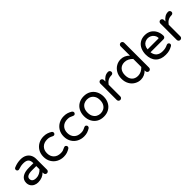

<svg xmlns="http://www.w3.org/2000/svg" viewBox="311 -2082 3456 3456"><g transform="rotate(-45 2039.0 -354.5)"><path d="M125 -6.8Q86.9 -24.4 65.4 -58.6Q43.9 -92.8 43.9 -136.7Q43.9 -212.9 103 -254.4Q162.1 -295.9 269.5 -295.9H386.7V-302.7Q386.7 -365.2 356 -394Q325.2 -422.9 256.8 -422.9Q221.7 -422.9 193.4 -417.5Q165 -412.1 127 -399.4L114.3 -397.5Q99.6 -397.5 88.4 -408.7Q77.1 -419.9 77.1 -435.5Q77.1 -462.9 103.5 -473.6Q185.5 -508.8 272.5 -508.8Q339.8 -508.8 387.7 -481.4Q432.6 -455.1 455.1 -411.6Q477.5 -368.2 477.5 -315.4V-39.1Q477.5 -20.5 463.9 -7.3Q450.2 5.9 431.6 5.9Q413.1 5.9 399.9 -7.3Q386.7 -20.5 386.7 -39.1V-62.5Q316.4 10.7 204.1 10.7Q162.1 10.7 125 -6.8ZM386.7 -141.6V-222.7H281.2Q134.8 -222.7 134.8 -146.5Q134.8 -69.3 237.3 -69.3Q279.3 -69.3 318.8 -89.4Q358.4 -109.4 386.7 -141.6Z M726.6 -20.5Q665 -52.7 629.9 -112.3Q594.7 -171.9 594.7 -249Q594.7 -328.1 630.9 -387.7Q666 -445.3 725.1 -477.1Q784.2 -508.8 856.4 -508.8Q905.3 -508.8 942.4 -496.6Q979.5 -484.4 1016.6 -461.9Q1036.1 -448.2 1036.1 -426.8Q1036.1 -412.1 1024.4 -399.4Q1012.7 -386.7 998 -386.7Q988.3 -386.7 976.6 -392.6Q942.4 -410.2 919.9 -417Q897.5 -423.8 864.3 -423.8Q782.2 -423.8 733.9 -376.5Q685.5 -329.1 685.5 -249Q685.5 -168.9 733.9 -121.6Q782.2 -74.2 864.3 -74.2Q897.5 -74.2 919.9 -81.1Q942.4 -87.9 976.6 -105.5Q988.3 -111.3 998 -111.3Q1012.7 -111.3 1024.4 -98.6Q1036.1 -85.9 1036.1 -71.3Q1036.1 -49.8 1016.6 -36.1Q979.5 -13.7 942.4 -1.5Q905.3 10.7 856.4 10.7Q787.1 10.7 726.6 -20.5Z M1243.2 -20.5Q1181.6 -52.7 1146.5 -112.3Q1111.3 -171.9 1111.3 -249Q1111.3 -328.1 1147.5 -387.7Q1182.6 -445.3 1241.7 -477.1Q1300.8 -508.8 1373 -508.8Q1421.9 -508.8 1459 -496.6Q1496.1 -484.4 1533.2 -461.9Q1552.7 -448.2 1552.7 -426.8Q1552.7 -412.1 1541 -399.4Q1529.3 -386.7 1514.6 -386.7Q1504.9 -386.7 1493.2 -392.6Q1459 -410.2 1436.5 -417Q1414.1 -423.8 1380.9 -423.8Q1298.8 -423.8 1250.5 -376.5Q1202.1 -329.1 1202.1 -249Q1202.1 -168.9 1250.5 -121.6Q1298.8 -74.2 1380.9 -74.2Q1414.1 -74.2 1436.5 -81.1Q1459 -87.9 1493.2 -105.5Q1504.9 -111.3 1514.6 -111.3Q1529.3 -111.3 1541 -98.6Q1552.7 -85.9 1552.7 -71.3Q1552.7 -49.8 1533.2 -36.1Q1496.1 -13.7 1459 -1.5Q1421.9 10.7 1373 10.7Q1303.7 10.7 1243.2 -20.5Z M1747.1 -21.5Q1690.4 -54.7 1659.2 -114.3Q1627.9 -173.8 1627.9 -249Q1627.9 -325.2 1659.2 -384.8Q1690.4 -444.3 1747.6 -476.6Q1804.7 -508.8 1878.9 -508.8Q1953.1 -508.8 2009.8 -476.6Q2067.4 -443.4 2098.6 -384.3Q2129.9 -325.2 2129.9 -249Q2129.9 -172.9 2098.6 -114.3Q2066.4 -53.7 2009.3 -21.5Q1952.1 10.7 1878.9 10.7Q1803.7 10.7 1747.1 -21.5ZM1956.1 -90.8Q1994.1 -110.4 2016.6 -150.9Q2039.1 -191.4 2039.1 -250Q2039.1 -311.5 2015.6 -349.6Q1994.1 -386.7 1958.5 -406.2Q1922.9 -425.8 1878.9 -425.8Q1838.9 -425.8 1801.8 -408.2Q1763.7 -388.7 1741.2 -348.6Q1718.8 -308.6 1718.8 -250Q1718.8 -187.5 1742.2 -149.4Q1763.7 -111.3 1799.3 -91.8Q1835 -72.3 1878.9 -72.3Q1918.9 -72.3 1956.1 -90.8Z M2252 -39.1V-458Q2252 -476.6 2265.1 -490.2Q2278.3 -503.9 2296.9 -503.9Q2315.4 -503.9 2329.1 -490.2Q2342.8 -476.6 2342.8 -458V-418.9Q2410.2 -508.8 2495.1 -508.8H2500Q2518.6 -508.8 2531.2 -495.6Q2543.9 -482.4 2543.9 -463.9Q2543.9 -445.3 2530.8 -433.1Q2517.6 -420.9 2498 -420.9H2493.2Q2447.3 -420.9 2408.7 -398.9Q2370.1 -377 2342.8 -335.9V-39.1Q2342.8 -20.5 2329.1 -7.3Q2315.4 5.9 2296.9 5.9Q2278.3 5.9 2265.1 -7.3Q2252 -20.5 2252 -39.1Z M2704.1 -20.5Q2647.5 -51.8 2614.3 -111.8Q2581.1 -171.9 2581.1 -249Q2581.1 -328.1 2615.2 -387.7Q2648.4 -446.3 2702.1 -477.5Q2755.9 -508.8 2818.4 -508.8Q2914.1 -508.8 2984.4 -435.5V-672.9Q2984.4 -692.4 2998 -705.6Q3011.7 -718.8 3030.3 -718.8Q3048.8 -718.8 3062 -705.1Q3075.2 -691.4 3075.2 -672.9V-39.1Q3075.2 -20.5 3062 -7.3Q3048.8 5.9 3030.3 5.9Q3011.7 5.9 2998 -7.3Q2984.4 -20.5 2984.4 -39.1V-62.5Q2914.1 10.7 2818.4 10.7Q2758.8 10.7 2704.1 -20.5ZM2984.4 -146.5V-351.6Q2953.1 -384.8 2913.6 -404.3Q2874 -423.8 2831.1 -423.8Q2756.8 -423.8 2714.4 -377.4Q2671.9 -331.1 2671.9 -249Q2671.9 -167 2714.4 -120.6Q2756.8 -74.2 2831.1 -74.2Q2874 -74.2 2913.6 -93.8Q2953.1 -113.3 2984.4 -146.5Z M3197.3 -249Q3197.3 -315.4 3222.7 -377Q3249 -438.5 3302.7 -473.6Q3356.4 -508.8 3431.6 -508.8Q3503.9 -508.8 3557.6 -475.6Q3608.4 -442.4 3636.7 -386.2Q3665 -330.1 3665 -261.7Q3665 -243.2 3652.3 -230Q3639.6 -216.8 3619.1 -216.8H3289.1Q3297.9 -147.5 3341.3 -110.8Q3384.8 -74.2 3459 -74.2Q3498 -74.2 3528.8 -81.5Q3559.6 -88.9 3590.8 -104.5Q3597.7 -108.4 3608.4 -108.4Q3624 -108.4 3636.2 -97.2Q3648.4 -85.9 3648.4 -69.3Q3648.4 -46.9 3622.1 -32.2Q3581.1 -9.8 3543.9 0.5Q3506.8 10.7 3451.2 10.7Q3331.1 10.7 3264.2 -57.6Q3197.3 -126 3197.3 -249ZM3574.2 -303.7Q3570.3 -342.8 3550.8 -369.1Q3529.3 -400.4 3497.6 -416Q3465.8 -431.6 3431.6 -431.6Q3400.4 -431.6 3366.2 -417Q3332 -400.4 3312 -367.7Q3292 -335 3289.1 -291H3562.5Q3575.2 -291 3574.2 -303.7Z M3780.3 -39.1V-458Q3780.3 -476.6 3793.5 -490.2Q3806.6 -503.9 3825.2 -503.9Q3843.8 -503.9 3857.4 -490.2Q3871.1 -476.6 3871.1 -458V-418.9Q3938.5 -508.8 4023.4 -508.8H4028.3Q4046.9 -508.8 4059.6 -495.6Q4072.3 -482.4 4072.3 -463.9Q4072.3 -445.3 4059.1 -433.1Q4045.9 -420.9 4026.4 -420.9H4021.5Q3975.6 -420.9 3937 -398.9Q3898.4 -377 3871.1 -335.9V-39.1Q3871.1 -20.5 3857.4 -7.3Q3843.8 5.9 3825.2 5.9Q3806.6 5.9 3793.5 -7.3Q3780.3 -20.5 3780.3 -39.1Z"/></g></svg>

Font: jf-openhuninn-1.1
Style: Regular
Weight: 400
Designer: [Kosugi Maru]
      Designed by Motoya company      

      [Varela Round]
      Joe Prince(Latin component); Avraham Co
Foundry: justfont CO.,LTD.
Version: 1.1